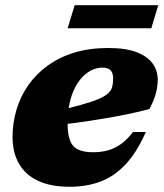

<svg xmlns="http://www.w3.org/2000/svg" viewBox="-20 -699 628 734"><path d="M371.5 -440.5Q352 -440.5 333 -432Q314 -423.5 297 -406.5Q280 -389.5 266.8 -364Q253.5 -338.5 246 -304.2Q238.5 -270 238.5 -226.5Q238.5 -165.5 259.8 -141.2Q281 -117 336.5 -117Q367.5 -117 393.8 -124.5Q420 -132 443.5 -149Q467 -166 488.5 -194.5H537.5Q503 -116 459.5 -70Q416 -24 363.2 -4.5Q310.5 15 246.5 15Q173.5 15 125 -8Q76.5 -31 52.2 -73.8Q28 -116.5 28 -175Q28 -229 43 -279.5Q58 -330 87.8 -372.8Q117.5 -415.5 161.8 -447.8Q206 -480 264 -497.8Q322 -515.5 393.5 -515.5Q461.5 -515.5 503 -499.2Q544.5 -483 563.8 -455.8Q583 -428.5 583 -394.5Q583 -368.5 575.5 -340.8Q568 -313 551 -282Q507 -270.5 460 -261Q413 -251.5 365.2 -243.8Q317.5 -236 270.2 -229.5Q223 -223 178 -218.5L181 -270Q246 -286 288.5 -297.8Q331 -309.5 356 -320.2Q381 -331 393.2 -342.2Q405.5 -353.5 409 -367.2Q412.5 -381 412.5 -399Q412.5 -412.5 408.2 -421.8Q404 -431 395 -435.8Q386 -440.5 371.5 -440.5ZM238.5 -591 265.5 -679H585L558.5 -591Z"/></svg>

Font: Newsreader 9pt ExtraBold
Style: Italic
Weight: 800
Italic angle: -17°
Designer: Hugues Gentile
Foundry: Production Type
Version: Version 1.003